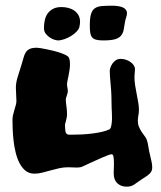

<svg xmlns="http://www.w3.org/2000/svg" viewBox="-20 -728 579 691"><path d="M520 -169.9Q523.9 -154.3 525.9 -144Q527.8 -133.8 527.8 -126Q527.8 -119.1 526.1 -114.3Q524.4 -109.4 520.3 -104.7Q516.1 -100.1 509.3 -95.2Q502.4 -90.3 492.2 -84Q481.9 -77.6 475.3 -72.5Q468.8 -67.4 462.9 -63.7Q457 -60.1 450.7 -58.1Q444.3 -56.2 435.1 -56.2Q415.5 -56.2 402.3 -68.4Q389.2 -80.6 389.2 -104Q389.2 -110.8 389.6 -120.1Q390.1 -129.4 390.1 -139.2Q390.1 -151.9 388.7 -162.4Q387.2 -172.9 381.8 -172.9Q378.4 -172.9 369.4 -169.7Q360.4 -166.5 348.9 -161.4Q337.4 -156.2 324.7 -150.6Q312 -145 301 -139.9Q290 -134.8 282.2 -131.1Q274.4 -127.4 272.9 -127Q269 -126 265.1 -125.5Q261.2 -125 255.9 -125Q249 -125 241.2 -125.5Q233.4 -126 225.1 -126Q208 -126 192.1 -122.3Q176.3 -118.7 161.4 -114.5Q146.5 -110.4 132.1 -106.7Q117.7 -103 104 -103Q85 -103 72 -113.5Q59.1 -124 50.3 -140.9Q41.5 -157.7 36.4 -179Q31.2 -200.2 28.8 -221.9Q26.4 -243.7 25.6 -263.2Q24.9 -282.7 24.9 -296.9Q24.9 -305.7 27.1 -314.9Q29.3 -324.2 32 -333Q34.7 -341.8 36.9 -349.9Q39.1 -357.9 39.1 -365.2Q39.1 -376.5 38.1 -388.2Q37.1 -399.9 37.1 -412.1Q37.1 -430.2 43.7 -451.4Q50.3 -472.7 57.1 -494.1Q62 -509.3 64.9 -520.8Q67.9 -532.2 73 -540Q78.1 -547.9 87.2 -552Q96.2 -556.2 112.8 -556.2Q116.7 -556.2 126 -554.7Q135.3 -553.2 147.2 -550.8Q159.2 -548.3 172.1 -545.2Q185.1 -542 196.5 -538.1Q208 -534.2 216.3 -530Q224.6 -525.9 227.1 -522Q230 -516.6 231 -510.3Q231.9 -503.9 231.9 -497.1Q231.9 -486.8 230.2 -476.1Q228.5 -465.3 226.6 -455.6Q224.6 -445.8 222.9 -437.5Q221.2 -429.2 221.2 -423.8Q221.2 -418.5 222.7 -412.1Q224.1 -405.8 224.1 -398.9Q223.1 -391.6 220.5 -384.3Q217.8 -377 216.8 -371.1Q216.8 -360.4 219 -346.2Q221.2 -332 221.2 -317.9Q221.2 -310.5 220 -304.4Q218.8 -298.3 217.3 -292.7Q215.8 -287.1 214.6 -282.7Q213.4 -278.3 213.9 -274.9Q214.4 -264.6 215.1 -258.3Q215.8 -252 218 -248.5Q220.2 -245.1 223.6 -244.1Q227.1 -243.2 232.9 -243.2Q253.4 -243.2 273.9 -244.1Q294.4 -245.1 313.2 -247.6Q332 -250 347.9 -253.7Q363.8 -257.3 375 -263.2Q379.4 -267.6 381.1 -278.3Q382.8 -289.1 383.1 -301Q383.3 -313 382.6 -323.5Q381.8 -334 381.8 -337.9Q381.8 -387.7 378.4 -421.9Q375 -456.1 375 -473.1Q375 -477.5 377.4 -484.9Q379.9 -492.2 384.5 -499Q389.2 -505.9 396.5 -511Q403.8 -516.1 414.1 -516.1Q424.3 -516.1 433.6 -512.9Q442.9 -509.8 450 -504.6Q457 -499.5 461.4 -492.9Q465.8 -486.3 465.8 -479Q465.8 -473.1 464.8 -465.3Q463.9 -457.5 463.9 -450.2Q463.9 -437 466.3 -421.1Q468.8 -405.3 471.9 -389.6Q475.1 -374 477.5 -359.4Q480 -344.7 480 -334Q480 -322.8 478 -312.7Q476.1 -302.7 476.1 -293Q476.1 -281.2 480 -272Q483.9 -262.7 489 -254.6Q494.1 -246.6 499.5 -239.7Q504.9 -232.9 507.8 -226.1Q511.7 -216.3 513.9 -200.7Q516.1 -185.1 520 -169.9ZM436 -687.5Q436 -686 436.5 -684.6Q437 -683.1 437 -680.7Q437 -673.8 434.3 -666Q431.6 -658.2 430.2 -650.9Q427.7 -633.3 425 -620.4Q422.4 -607.4 414.8 -598.9Q407.2 -590.3 392.6 -586.4Q377.9 -582.5 351.1 -582.5Q335 -582.5 325.4 -585.2Q315.9 -587.9 311 -594.2Q306.2 -600.6 304.7 -610.8Q303.2 -621.1 303.2 -636.7Q303.2 -662.6 307.4 -676.8Q311.5 -690.9 320.8 -697.8Q330.1 -704.6 345.5 -706.1Q360.8 -707.5 383.3 -707.5Q402.8 -707.5 417.2 -703.1Q431.6 -698.7 436 -687.5ZM265.1 -628.4Q262.7 -621.6 254.9 -613.5Q247.1 -605.5 236.1 -598.6Q225.1 -591.8 212.2 -587.2Q199.2 -582.5 187 -582.5Q184.6 -582.5 176.8 -584.7Q168.9 -586.9 160.4 -592.3Q151.9 -597.7 145 -606.2Q138.2 -614.7 138.2 -627.4Q138.2 -642.6 141.4 -656.2Q144.5 -669.9 152.1 -680.2Q159.7 -690.4 171.6 -696.5Q183.6 -702.6 201.2 -702.6Q213.9 -702.6 226.1 -699.5Q238.3 -696.3 247.6 -689.7Q256.8 -683.1 262.5 -673.1Q268.1 -663.1 268.1 -649.4Q268.1 -640.6 265.1 -628.4Z"/></svg>

Font: Freckle Face
Style: Regular
Weight: 400
Designer: Astigmatic (AOETI)
Foundry: Astigmatic (AOETI)
Version: Version 1.000